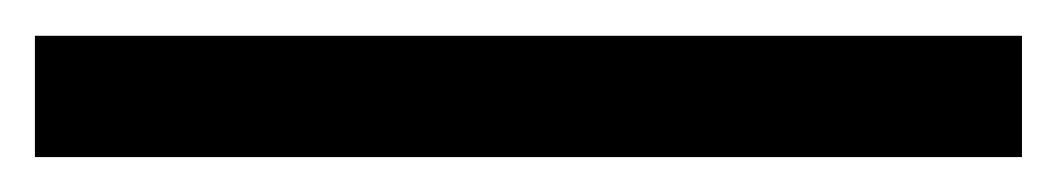

<svg xmlns="http://www.w3.org/2000/svg" viewBox="-20 114 606 110"><path d="M565.5 204H0V134.5H565.5Z"/></svg>

Font: Argentum Novus Medium
Style: Regular
Weight: 500
Designer: Julieta Ulanovsky (font) & Cristiano Sobral (main changes)
Foundry: Julieta Ulanovsky (font) & Cristiano Sobral (main changes)
Version: Version 3.00;November 27, 2020;FontCreator 13.0.0.2655 64-bi